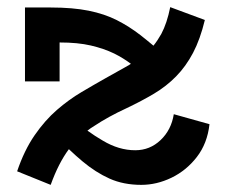

<svg xmlns="http://www.w3.org/2000/svg" viewBox="-20 -504 632 538"><path d="M457 -484 554 -448Q541 -394 521 -356Q501 -318 473.5 -290Q446 -262 411.5 -241.5Q377 -221 335 -201Q283 -177 244 -151Q234 -145 225 -138Q247 -122 268 -110Q313 -83 359 -83Q400 -83 430 -111.5Q460 -140 467 -184L567 -156Q561 -102 531.5 -64Q502 -26 460.5 -6Q419 14 376 14Q326 14 287 -3.5Q248 -21 211 -52Q193 -67 173 -86Q144 -47 122 14L28 -24Q48 -83 77 -125Q106 -167 139.5 -196Q173 -225 208.5 -246Q244 -267 276 -285Q312 -305 342 -322Q344 -324 347 -325Q326 -341 300 -354Q271 -368 234.5 -376.5Q198 -385 147 -385V-276H50V-483H122Q184 -483 228.5 -474Q273 -465 307.5 -447.5Q342 -430 373 -406Q391 -392 410 -376Q422 -391 432 -409Q448 -439 457 -484Z"/></svg>

Font: BioRhyme ExtraBold SemiBold
Style: Regular
Weight: 600
Version: Version 1.600;gftools[0.9.33]